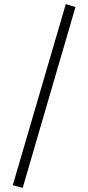

<svg xmlns="http://www.w3.org/2000/svg" viewBox="-20 -740 428 931"><path d="M42 158 299 -720 346 -706 90 171Z"/></svg>

Font: Ysabeau Infant Semilight
Style: Regular
Weight: 300
Designer: Christian Thalmann (Catharsis Fonts)
Version: Version 0.003